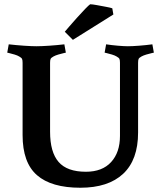

<svg xmlns="http://www.w3.org/2000/svg" viewBox="-20 -867 764 901"><path d="M543 -229V-572Q543 -585 540.5 -590.5Q538 -596 527 -602Q519 -607 505.5 -611Q492 -615 481.5 -617.5Q471 -620 471 -620L478 -659Q504 -655 533.5 -652.5Q563 -650 580 -650Q600 -650 632.5 -652.5Q665 -655 695 -659L702 -620Q702 -620 691 -617.5Q680 -615 666.5 -611Q653 -607 644 -602Q633 -596 630.5 -590.5Q628 -585 628 -572V-245Q628 -117 558 -51.5Q488 14 357 14Q221 14 153.5 -45Q86 -104 86 -233V-572Q86 -585 83.5 -590.5Q81 -596 70 -602Q62 -607 48.5 -611Q35 -615 24.5 -617.5Q14 -620 14 -620L21 -659Q56 -655 92.5 -652.5Q129 -650 151 -650Q174 -650 211 -652.5Q248 -655 282 -659L289 -620Q289 -620 278 -617.5Q267 -615 253.5 -611Q240 -607 231 -602Q220 -596 217.5 -590.5Q215 -585 215 -572V-249Q215 -153 255 -107Q295 -61 383 -61Q460 -61 501.5 -106.5Q543 -152 543 -229ZM507 -828 512 -799 322 -680 284 -718Q288 -723 304.5 -742Q321 -761 341.5 -784Q362 -807 379.5 -825Q397 -843 403 -847Q413 -847 434.5 -843Q456 -839 477.5 -835Q499 -831 507 -828Z"/></svg>

Font: Buenard
Style: Regular
Weight: 400
Version: Version 2.000